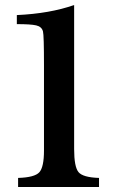

<svg xmlns="http://www.w3.org/2000/svg" viewBox="-20 -744 458 764"><path d="M275 -724V-151Q275 -80 292.5 -59Q310 -38 374 -36V0H52V-36Q118 -38 136.5 -58.5Q155 -79 155 -145V-483Q155 -604 151 -619Q146 -638 124 -643Q102 -648 47 -648V-684Q178 -690 275 -724Z"/></svg>

Font: Kolar Light
Style: Regular
Weight: 300
Designer: Ramakrishna Saiteja (Kannada); Shiva Nallaperumal (Latin)
Foundry: Indian Type Foundry
Version: Version 1.001;PS 1.0;hotconv 1.0.88;makeotf.lib2.5.647800